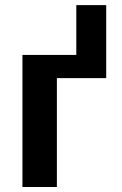

<svg xmlns="http://www.w3.org/2000/svg" viewBox="-20 -748 487 768"><path d="M285.2 -528.3V-727.5H404.8V-435.5H207.5V0H69.8V-528.3Z"/></svg>

Font: Arial
Style: Bold
Weight: 700
Designer: Steve Matteson
Foundry: Ascender Corporation
Version: Version 2.00.3